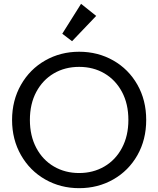

<svg xmlns="http://www.w3.org/2000/svg" viewBox="-20 -975 826 1002"><path d="M393 7Q296 7 216 -38.5Q136 -84 89.5 -165.5Q43 -247 43 -349Q43 -451 89.5 -532.5Q136 -614 216 -659.5Q296 -705 393 -705Q491 -705 571 -659.5Q651 -614 697 -533Q743 -452 743 -349Q743 -246 697 -165Q651 -84 571 -38.5Q491 7 393 7ZM393 -72Q466 -72 524.5 -106Q583 -140 616.5 -203Q650 -266 650 -349Q650 -433 616.5 -495.5Q583 -558 525 -592Q467 -626 393 -626Q319 -626 261 -592Q203 -558 169.5 -495.5Q136 -433 136 -349Q136 -266 169.5 -203Q203 -140 261.5 -106Q320 -72 393 -72ZM305 -799 403 -955 482 -892 356 -760Z"/></svg>

Font: Fz Poppins
Style: Regular
Weight: 400
Designer: Ninad Kale (Devanagari), Jonny Pinhorn (Latin)
Foundry: Indian Type Foundry
Version: Vit hóa bi Vntype.Com & FontZin.Com